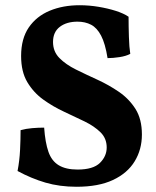

<svg xmlns="http://www.w3.org/2000/svg" viewBox="-20 -705 598 734"><path d="M272.6 9Q208 9 153.6 -6.9Q99.3 -22.9 47.1 -51.3Q54.7 -90.9 56.7 -131.8Q58.7 -172.7 58.7 -207.4Q79.1 -213.1 103 -215.1Q126.9 -217.1 148.8 -217.1Q152.8 -159.8 165.2 -124.6Q177.5 -89.4 204.8 -73.1Q232 -56.8 276.6 -56.8Q336.2 -56.8 362.1 -82.3Q387.9 -107.8 387.9 -141.4Q387.9 -176 364.2 -199.3Q340.5 -222.6 303.2 -240.8Q266 -258.9 224.3 -278.2Q182.6 -297.5 145.4 -324.3Q108.2 -351.1 84.4 -391Q60.7 -430.8 60.7 -490.9Q60.7 -557.3 90.1 -600.2Q119.6 -643 170.1 -664Q220.6 -685 284.1 -685Q320.7 -685 356.6 -679Q392.6 -673 423 -663.3Q453.5 -653.5 471.5 -641Q471.5 -604.7 472.8 -564.3Q474 -524 478 -499.1Q461.8 -490.4 436.6 -486.6Q411.5 -482.8 391.2 -482.8Q382.3 -538.7 366.5 -568.7Q350.8 -598.7 328.3 -610.4Q305.8 -622.2 276.3 -622.2Q234.8 -622.2 208.8 -602.5Q182.7 -582.7 182.7 -544.6Q182.7 -507.9 207.2 -483.1Q231.7 -458.3 270.5 -439.1Q309.3 -419.9 352.6 -400.2Q395.9 -380.4 434.7 -353.8Q473.5 -327.2 498 -288.4Q522.5 -249.5 522.5 -190.8Q522.5 -133.5 494.8 -88.2Q467.2 -42.9 412 -17Q356.7 9 272.6 9Z"/></svg>

Font: Vollkorn
Style: Regular
Weight: 400
Designer: Friedrich Althausen
Foundry: Friedrich Althausen
Version: Version 5.001